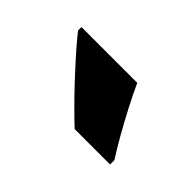

<svg xmlns="http://www.w3.org/2000/svg" viewBox="-37 -885 399 399"><g transform="rotate(45 162.0 -686.0)"><path d="M204 -766Q213 -746 228 -717Q243 -688 258.5 -661Q274 -634 284 -619V-606H180Q167 -618 147.5 -637.5Q128 -657 107 -679.5Q86 -702 68 -722.5Q50 -743 40 -756V-766Z"/></g></svg>

Font: Noto Sans Myanmar UI ExtraCondensed ExtraBold
Style: Regular
Weight: 800
Width: 2
Designer: Monotype Design Team
Foundry: Monotype Imaging Inc.
Version: Version 2.103; ttfautohint (v1.8.4.7-5d5b)